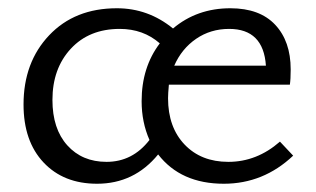

<svg xmlns="http://www.w3.org/2000/svg" viewBox="-20 -440 766 465"><path d="M658 -97 690 -63Q618 5 522 5Q418 5 363 -66Q305 5 215 5Q134 5 85.5 -46.5Q37 -98 37 -187Q37 -289 99 -354.5Q161 -420 263 -420Q339 -420 399 -371Q457 -420 538 -420Q609 -420 646.5 -380Q684 -340 684 -272Q684 -248 682 -235H389Q387 -213 387 -202Q387 -132 427 -90Q467 -48 533 -48Q602 -48 658 -97ZM238 -48Q301 -48 342 -101Q323 -144 323 -195Q323 -277 367 -335Q327 -370 270 -370Q196 -370 151.5 -322Q107 -274 107 -198Q107 -128 143 -88Q179 -48 238 -48ZM535 -370Q490 -370 455 -346Q420 -322 402 -281H624Q618 -370 535 -370Z"/></svg>

Font: EauTestInfant
Style: Regular
Weight: 400
Designer: Christian Thalmann (Catharsis Fonts)
Version: Version 0.001;PS 000.001;hotconv 1.0.88;makeotf.lib2.5.64775